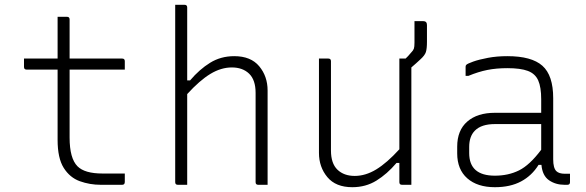

<svg xmlns="http://www.w3.org/2000/svg" viewBox="-20 -770 2440 800"><path d="M500 -47V-12Q500 0 489 0H400Q354 0 312.5 -15Q271 -30 245.5 -70.5Q220 -111 220 -187V-480H91Q80 -480 80 -491V-526H220V-700H259Q270 -700 270 -689V-526H489Q500 -526 500 -515V-480H270V-197Q270 -110 303 -77Q333 -47 407 -47Z M721 0Q710 0 710 -11V-750H749Q760 -750 760 -739V-435H772Q811 -481 855.5 -508.5Q900 -536 956 -536Q1025 -536 1060 -494Q1095 -452 1095 -393V0H1056Q1045 0 1045 -11V-383Q1045 -437 1018 -463Q991 -489 946 -489Q901 -489 856.5 -462Q812 -435 760 -378V0Z M1348 -526Q1359 -526 1359 -515V-143Q1359 -89 1386 -63Q1413 -37 1458 -37Q1503 -37 1547.5 -64Q1592 -91 1644 -148V-526H1670Q1675 -531 1680.5 -536.5Q1686 -542 1694 -552Q1702 -560 1704.5 -567.5Q1707 -575 1707 -592V-682H1743Q1759 -682 1759 -666V-596Q1759 -567 1754.5 -553Q1750 -539 1731 -522Q1723 -514 1713.5 -506Q1704 -498 1694 -489V0H1655Q1644 0 1644 -11V-91H1632Q1593 -45 1548.5 -17.5Q1504 10 1448 10Q1379 10 1344 -32Q1309 -74 1309 -133V-526Z M2285 -361V-106Q2285 -70 2298 -57Q2309 -46 2334 -46H2355V-11Q2355 0 2344 0H2332Q2295 0 2267.5 -19Q2240 -38 2236 -83H2224Q2196 -38 2151 -14Q2106 10 2042 10Q1969 10 1927 -27Q1885 -64 1885 -131V-159Q1885 -227 1927 -263.5Q1969 -300 2042 -300H2235V-356Q2235 -407 2222.5 -435Q2210 -463 2179.5 -474.5Q2149 -486 2094 -486Q2048 -486 2010.5 -478.5Q1973 -471 1932 -454H1920V-492Q1920 -497 1923 -500Q1928 -505 1952 -513.5Q1976 -522 2013 -529Q2050 -536 2094 -536Q2195 -536 2240 -496Q2285 -456 2285 -361ZM1935 -132Q1935 -38 2042 -38Q2098 -38 2142.5 -60Q2187 -82 2235 -146V-253H2042Q1986 -253 1959 -226Q1935 -202 1935 -158Z"/></svg>

Font: Recursive Mn Lnr St Lt
Style: Regular
Weight: 300
Monospace: yes
Version: Version 1.079;hotconv 1.0.112;makeotfexe 2.5.65598; ttfautoh